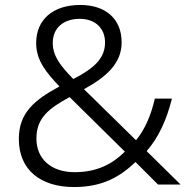

<svg xmlns="http://www.w3.org/2000/svg" viewBox="-20 -745 762 775"><path d="M304 -725C195 -725 126 -667 126 -571C126 -500 168 -451 220 -396C118 -341 56 -289 56 -184C56 -59 144 10 279 10C393 10 464 -31 527 -91L618 0H709L572 -135C621 -191 653 -263 674 -347H605C590 -281 565 -222 529 -179L319 -385C408 -434 471 -488 471 -574C471 -669 406 -725 304 -725ZM302 -669C364 -669 404 -631 404 -574C404 -511 363 -471 276 -426C222 -481 193 -520 193 -572C193 -632 236 -669 302 -669ZM261 -353 484 -133C436 -85 374 -50 281 -50C188 -50 127 -102 127 -186C127 -268 176 -307 261 -353Z"/></svg>

Font: Noto Sans Syriac Light
Style: Regular
Weight: 300
Designer: Patrick Giasson and the Monotype Design Team
Foundry: Monotype Imaging Inc.
Version: Version 3.000